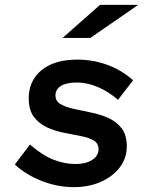

<svg xmlns="http://www.w3.org/2000/svg" viewBox="-20 -758 640 789"><path d="M283 11Q216 11 151 -14.5Q86 -40 41 -82L103 -164Q154 -120 199.5 -102Q245 -84 290 -84Q333 -84 359 -101Q385 -118 385 -145Q385 -169 364.5 -181Q344 -193 311.5 -199Q279 -205 242 -212.5Q205 -220 172.5 -235Q140 -250 119 -278Q98 -306 98 -354Q98 -426 150.5 -469.5Q203 -513 298 -513Q362 -513 421 -491.5Q480 -470 527 -428L465 -348Q424 -383 380.5 -401Q337 -419 296 -419Q253 -419 230.5 -405Q208 -391 208 -366Q208 -342 229 -330Q250 -318 283.5 -310.5Q317 -303 354.5 -295.5Q392 -288 425.5 -273Q459 -258 480 -230.5Q501 -203 501 -157Q501 -108 472.5 -70.5Q444 -33 395 -11Q346 11 283 11ZM237 -602 391 -738H548L351 -602Z"/></svg>

Font: Red Hat Mono SemiBold
Style: Italic
Weight: 600
Italic angle: -12°
Monospace: yes
Designer: Pentagram, MCKL
Foundry: MCKL
Version: Version 1.030